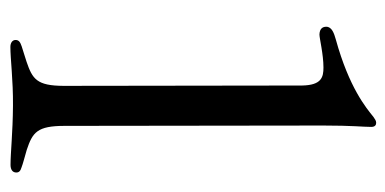

<svg xmlns="http://www.w3.org/2000/svg" viewBox="-218 -564 787 392"><g transform="rotate(90 176.0 -367.5)"><path d="M75.3 5.3C100.5 5.3 142 -0.4 195 0C251.1 0.4 290.8 5 316.1 5C326 5 331.7 0.7 331.7 -6.7C331.7 -12.4 328.5 -15.3 321.4 -17.4C313.2 -20.6 301.5 -23.4 285.5 -28.1C249.6 -40.1 236.5 -49.4 236.5 -105.5L235.8 -633.5C235.8 -692.8 238.6 -715.2 238.6 -731.5C238.6 -740.1 233.7 -741.5 230.1 -741.5C226.2 -741.5 223 -739.3 218 -735.8C199.9 -721.2 158.7 -686.4 60 -659.1C47.2 -655.5 34.1 -650.9 34.1 -639.6C34.1 -632.5 37.6 -626.1 50.1 -625.7C57.5 -625.7 90.6 -633.9 117.2 -633.9C137.1 -633.9 153.4 -630 154.1 -590.2L154.8 -103C154.5 -48.7 141 -39.8 105.5 -27.7C92.7 -23.4 82.4 -20.6 74.2 -17.8C65.7 -14.9 61.1 -12.1 61.1 -5.3C61.1 1.1 66.8 5.3 75.3 5.3Z"/></g></svg>

Font: Margiela Serif
Style: Regular
Weight: 400
Designer: Andreas Faust, Stefan Endress
Version: Version 1.002;FEAKit 1.0